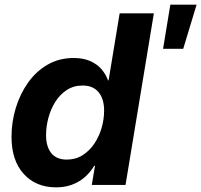

<svg xmlns="http://www.w3.org/2000/svg" viewBox="-20 -784 853 814"><path d="M218.3 10.3Q131.8 10.3 80.3 -46.9Q28.8 -104 28.8 -204.1Q28.8 -266.1 46.6 -325.4Q64.5 -384.8 98.4 -432.9Q132.3 -481 181.2 -509.5Q230 -538.1 292.5 -538.1Q333.5 -538.1 362.5 -525.1Q391.6 -512.2 410.2 -490.7Q428.7 -469.2 438 -443.4H440.4L487.3 -727.5H632.3L512.2 0H369.1L382.8 -81.1H379.4Q362.3 -52.7 338.9 -32.5Q315.4 -12.2 285.2 -1Q254.9 10.3 218.3 10.3ZM262.7 -107.4Q300.8 -107.4 330.1 -126Q359.4 -144.5 379.9 -175Q400.4 -205.6 410.9 -242.2Q421.4 -278.8 421.4 -315.4Q421.4 -364.7 397.9 -393.1Q374.5 -421.4 330.1 -421.4Q292.5 -421.4 263.4 -402.6Q234.4 -383.8 214.8 -352.8Q195.3 -321.8 185.3 -284.7Q175.3 -247.6 175.3 -211.4Q175.3 -162.1 197.5 -134.8Q219.7 -107.4 262.7 -107.4ZM671.4 -577.1 702.1 -764.2H813.5L756.8 -577.1Z"/></svg>

Font: Inter 24pt
Style: Bold Italic
Weight: 700
Italic angle: -9.3988°
Version: Version 4.001;git-66647c0bb